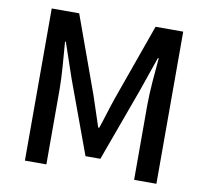

<svg xmlns="http://www.w3.org/2000/svg" viewBox="-81 -827 992 916"><g transform="rotate(10 415.0 -368.5)"><path d="M97 0H201V-364C201 -430 192 -525 187 -592H191L249 -422L378 -71H450L578 -422L637 -592H641C635 -525 626 -430 626 -364V0H734V-737H600L467 -364C450 -315 436 -265 419 -216H414C397 -265 382 -315 365 -364L230 -737H97Z"/></g></svg>

Font: Noto Sans HK Medium
Style: Regular
Weight: 500
Designer: Ryoko NISHIZUKA 西塚涼子 (kana, bopomofo & ideographs); Paul D. Hunt (Latin, Greek & Cyrillic); Sandoll Communications 산돌커뮤니
Foundry: Adobe
Version: Version 2.002;hotconv 1.0.116;makeotfexe 2.5.65601